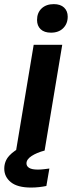

<svg xmlns="http://www.w3.org/2000/svg" viewBox="-56 -712 340 908"><path d="M20 0 103.3 -500H238.3L155 0ZM185 -557.5Q153.3 -557.5 136.2 -573.8Q119.2 -590 119.2 -617.5Q119.2 -651.7 140.8 -672.1Q162.5 -692.5 198.3 -692.5Q230 -692.5 247.1 -676.2Q264.2 -660 264.2 -633.3Q264.2 -600 242.9 -578.8Q221.7 -557.5 185 -557.5ZM90.8 175Q26.7 175 -4.6 149.6Q-35.8 124.2 -35.8 85.8Q-35.8 50 -12.1 24.2Q11.7 -1.7 51.7 -19.2L155 -5V0Q117.5 10 93.3 25.8Q69.2 41.7 69.2 60.8Q69.2 74.2 82.1 82.1Q95 90 123.3 90Q136.7 90 151.2 88.3Q165.8 86.7 177.5 85L163.3 167.5Q147.5 170.8 128.8 172.9Q110 175 90.8 175Z"/></svg>

Font: Familjen Grotesk
Style: Bold Italic
Weight: 700
Italic angle: -9.46201°
Designer: Anders Wikstroem, Jonas Baeckman, Matilda Gysing, Kristian Moeller
Foundry: Familjen STHLM AB
Version: Version 2.002; ttfautohint (v1.8.4.7-5d5b)